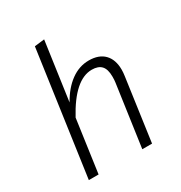

<svg xmlns="http://www.w3.org/2000/svg" viewBox="-174 -866 930 989"><g transform="rotate(-30 291.0 -371.5)"><path d="M499 -408Q499 -391 496 -371L444 0H386L438 -367Q440 -379 440 -401Q440 -445 421.5 -465Q403 -485 365 -485Q263 -485 170 -313L126 0H68L172 -736L231 -743L182 -396Q219 -462 268.5 -498Q318 -534 375 -534Q435 -534 467 -501Q499 -468 499 -408Z"/></g></svg>

Font: Fira Sans Light
Style: Italic
Weight: 300
Italic angle: -8°
Designer: bBox Type GmbH & Carrois Corporate GbR & Edenspiekermann AG
Foundry: bBox Type GmbH & Carrois Corporate GbR & Edenspiekermann AG
Version: Version 4.301